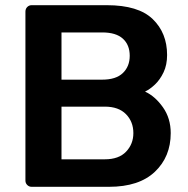

<svg xmlns="http://www.w3.org/2000/svg" viewBox="-20 -720 726 740"><path d="M102 0Q92 0 85 -7Q78 -14 78 -24V-675Q78 -686 85 -693Q92 -700 102 -700H392Q513 -700 568.5 -646.5Q624 -593 624 -508Q624 -470 610.5 -441.5Q597 -413 577.5 -394.5Q558 -376 539 -367Q578 -349 608 -306.5Q638 -264 638 -207Q638 -116 577 -58Q516 0 400 0ZM217 -413H374Q427 -413 453.5 -438.5Q480 -464 480 -505Q480 -547 453.5 -571Q427 -595 374 -595H217ZM217 -106H384Q438 -106 466 -135.5Q494 -165 494 -207Q494 -251 465.5 -280Q437 -309 384 -309H217Z"/></svg>

Font: Rubik Medium
Style: Regular
Weight: 500
Designer: Hubert and Fischer
Foundry: Hubert and Fischer
Version: Version 2.300; ttfautohint (v1.8.4.7-5d5b);gftools[0.9.30]